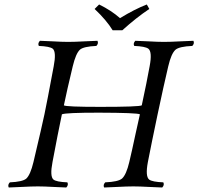

<svg xmlns="http://www.w3.org/2000/svg" viewBox="-20 -832 885 857"><path d="M214.4 -108.9Q202.1 -45.4 218.3 -30.8Q231.4 -20 280.8 -18.1Q286.6 -6.3 275.9 4.9Q253.4 4.4 218.8 2.4Q176.8 0 148.9 0Q120.6 0 76.2 2.4Q40 4.4 19 4.9Q13.2 -6.8 23.9 -18.1Q80.6 -20.5 97.2 -34.7Q115.7 -51.8 129.4 -108.9Q168.9 -275.9 178.2 -320.8Q189 -371.6 219.7 -536.1Q231.9 -599.6 215.8 -614.3Q202.6 -625 153.3 -627Q147.5 -638.7 158.2 -649.9Q180.7 -649.4 215.3 -647.5Q257.3 -645 284.2 -645Q312.5 -645 357.4 -647.5Q394 -649.4 415 -649.9Q420.9 -638.2 410.2 -627Q353.5 -624.5 336.9 -610.4Q318.4 -593.3 304.7 -536.1Q279.3 -430.7 265.1 -361.8Q274.4 -355 427.2 -355Q601.6 -355 612.8 -361.8Q635.3 -466.3 647.9 -536.1Q660.2 -600.6 642.1 -614.7Q627.9 -625 579.1 -627Q573.2 -638.7 584 -649.9Q606.4 -649.4 641.6 -647.5Q684.6 -645 711.9 -645Q740.2 -645 785.6 -647.5Q822.3 -649.4 843.3 -649.9Q849.1 -638.2 838.4 -627Q780.3 -624.5 763.2 -609.9Q744.1 -592.3 731 -536.1Q710.9 -451.2 683.1 -319.8Q655.8 -189.9 640.1 -108.9Q627.9 -44.4 646 -30.3Q660.2 -20 709 -18.1Q714.8 -6.3 704.1 4.9Q682.1 4.4 646 2.4Q602.1 0 575.2 0Q546.9 0 502.4 2.4Q466.3 4.4 444.8 4.9Q439 -6.8 449.7 -18.1Q507.8 -20.5 524.9 -35.2Q543.9 -52.7 557.1 -108.9Q567.9 -153.8 585.9 -238.3Q598.1 -294.4 604.5 -321.8Q590.8 -328.6 420.9 -329.1Q274.4 -329.1 256.3 -321.8Q237.8 -233.9 214.4 -108.9ZM482.9 -696.8Q455.6 -741.7 402.3 -792L422.4 -812Q477.1 -785.2 515.6 -751Q581.1 -791 635.3 -812L646.5 -792Q588.4 -753.4 525.9 -696.8Z"/></svg>

Font: Linux Libertine Display Slanted O
Style: Slanted
Weight: 400
Designer: Philipp H. Poll
Foundry: Philipp H. Poll
Version: Version 5.0.9